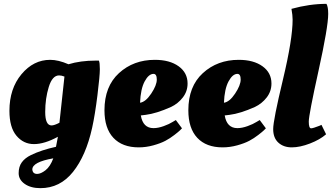

<svg xmlns="http://www.w3.org/2000/svg" viewBox="-20 -754 1726 998"><path d="M281 -43Q211 -5 156.5 -5Q102 -5 65.5 -48.5Q29 -92 29 -178Q29 -293 91.5 -368Q154 -443 241 -443Q283 -443 336 -420Q398 -439 477 -439H494Q499 -429 499 -394.5Q499 -360 486.5 -259Q474 -158 459 -90Q427 55 359.5 139.5Q292 224 190 224Q140 224 108.5 202Q77 180 77 146Q77 112 93.5 89.5Q110 67 141 52Q194 26 271 9ZM287 -362Q252 -362 233.5 -302Q215 -242 215 -172Q215 -102 248 -102Q262 -102 289 -116Q297 -197 315 -356Q300 -362 287 -362ZM173 150Q192 150 216.5 131Q241 112 257 69Q148 88 148 127Q150 150 173 150Z M523 -181Q523 -305 598.5 -374Q674 -443 785 -443Q862 -443 908.5 -409.5Q955 -376 955 -320Q955 -279 930 -247Q905 -215 869 -198Q793 -164 737 -157L712 -154Q723 -88 778 -88Q802 -88 831 -98.5Q860 -109 877 -120L894 -130L926 -87Q926 -87 915 -76Q909 -70 886.5 -52.5Q864 -35 839.5 -22Q815 -9 777 1.5Q739 12 701 12Q616 12 569.5 -37.5Q523 -87 523 -181ZM778 -370Q753 -370 732 -331Q711 -292 708 -220Q737 -224 766 -267.5Q795 -311 795 -340.5Q795 -370 778 -370Z M959 -181Q959 -305 1034.5 -374Q1110 -443 1221 -443Q1298 -443 1344.5 -409.5Q1391 -376 1391 -320Q1391 -279 1366 -247Q1341 -215 1305 -198Q1229 -164 1173 -157L1148 -154Q1159 -88 1214 -88Q1238 -88 1267 -98.5Q1296 -109 1313 -120L1330 -130L1362 -87Q1362 -87 1351 -76Q1345 -70 1322.5 -52.5Q1300 -35 1275.5 -22Q1251 -9 1213 1.5Q1175 12 1137 12Q1052 12 1005.5 -37.5Q959 -87 959 -181ZM1214 -370Q1189 -370 1168 -331Q1147 -292 1144 -220Q1173 -224 1202 -267.5Q1231 -311 1231 -340.5Q1231 -370 1214 -370Z M1501 -652Q1501 -674 1495 -708Q1589 -734 1677 -734Q1686 -718 1686 -682Q1686 -614 1635.5 -385.5Q1585 -157 1585 -122Q1585 -87 1597 -87Q1607 -87 1640 -100L1651 -105L1675 -56Q1643 -28 1591 -8Q1539 12 1496.5 12Q1454 12 1427 -12.5Q1400 -37 1400 -83Q1400 -129 1450.5 -339.5Q1501 -550 1501 -652Z"/></svg>

Font: Oleo Script Swash Caps
Style: Bold
Weight: 700
Designer: Soytutype
Foundry: Soytutype
Version: Version 1.002